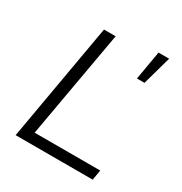

<svg xmlns="http://www.w3.org/2000/svg" viewBox="-169 -847 918 971"><g transform="rotate(30 290.0 -361.5)"><path d="M60 0 180 -686H248L137 -59H520L510 0ZM448 -555 477 -723H539L492 -555Z"/></g></svg>

Font: Archivo SemiExpanded ExtraLight
Style: Italic
Weight: 250
Width: 6
Italic angle: -10°
Designer: Hector Gatti
Foundry: Omnibus-Type
Version: Version 2.001